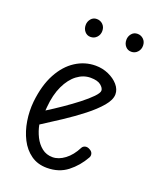

<svg xmlns="http://www.w3.org/2000/svg" viewBox="-142 -842 768 938"><g transform="rotate(20 242.0 -373.5)"><path d="M216 10Q167.5 10 132.8 -14.8Q98 -39.5 77 -80.8Q56 -122 48 -172Q40 -222 45 -272Q54.5 -360 86.8 -419.8Q119 -479.5 167 -510.2Q215 -541 270.5 -541Q306.5 -541 338 -527Q369.5 -513 389 -490.5Q408.5 -468 408.5 -442Q408.5 -413.5 379.8 -379.5Q351 -345.5 305.5 -310Q260 -274.5 208 -240.2Q156 -206 109.5 -176.5Q115.5 -144.5 130.2 -115Q145 -85.5 168.5 -67Q192 -48.5 224 -48.5Q255.5 -48.5 287.2 -72.2Q319 -96 341 -139.5Q346 -149 357.5 -151.8Q369 -154.5 381.5 -147Q394 -140.5 397 -129.5Q400 -118.5 394.5 -109Q366 -58 322.2 -24Q278.5 10 216 10ZM114 -251Q149.5 -273 188.5 -299.8Q227.5 -326.5 261.5 -353Q295.5 -379.5 316.8 -401.5Q338 -423.5 338 -435.5Q338 -449 321 -463Q304 -477 267.5 -477Q230 -477 197.5 -452.5Q165 -428 143 -381.5Q121 -335 115.5 -269ZM409.5 -664Q391 -664 379.2 -677.5Q367.5 -691 367.5 -711Q367.5 -729 379 -743Q390.5 -757 409.5 -757Q428 -757 441 -744.2Q454 -731.5 454 -711Q454 -691.5 441.2 -677.8Q428.5 -664 409.5 -664ZM197.5 -664Q179.5 -664 167.8 -677.5Q156 -691 156 -711Q156 -729 167.5 -743Q179 -757 197.5 -757Q216.5 -757 229.5 -744.2Q242.5 -731.5 242.5 -711Q242.5 -691.5 229.8 -677.8Q217 -664 197.5 -664Z"/></g></svg>

Font: Edu SA Hand Cursive
Style: Regular
Weight: 400
Designer: Tina and Corey Anderson, Eben Sorkin, Mirko Velimirovic
Foundry: Google for Education
Version: Version 2.000